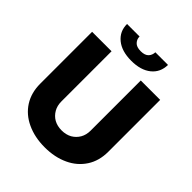

<svg xmlns="http://www.w3.org/2000/svg" viewBox="-251 -1068 1227 1227"><g transform="rotate(45 362.5 -455.0)"><path d="M495.1 -273.4V-727.1H670.4V-258.3Q670.4 -176.3 631.8 -116.7Q592.3 -55.7 523.9 -23.9Q453.6 9.3 362.8 9.3Q271.5 9.3 201.2 -23.9Q131.8 -56.2 93.3 -116.7Q55.2 -176.8 55.2 -258.3V-727.1H231V-273.4Q231 -235.4 247.6 -206.5Q265.1 -176.3 293.5 -160.2Q323.2 -143.6 362.8 -143.6Q402.3 -143.6 432.1 -160.2Q461.4 -177.2 478.5 -206.5Q495.1 -235.4 495.1 -273.4ZM433.6 -920.4H547.9Q546.9 -852.5 498 -813Q448.7 -772.9 362.8 -772.9Q276.9 -772.9 227.5 -813Q177.2 -854 177.7 -920.4H291Q290 -897 307.1 -877.9Q324.2 -858.9 362.8 -858.9Q399.9 -858.9 417 -877.4Q432.6 -894.5 433.6 -920.4Z"/></g></svg>

Font: My Font
Style: Regular
Weight: 500
Designer: Rasmus Andersson
Foundry: rsms
Version: Version 0.001